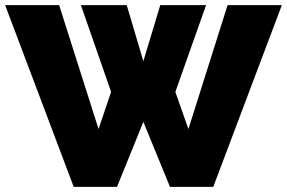

<svg xmlns="http://www.w3.org/2000/svg" viewBox="-32 -730 1121 750"><path d="M284 -710H463L528 -491L594 -710H773L653 -371L704 -226L857 -710H1069L801 0H632L528 -254L425 0H256L-12 -710H199L353 -226L402 -371Z"/></svg>

Font: Raleway Thin Black
Style: Regular
Weight: 900
Version: Version 4.026